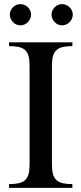

<svg xmlns="http://www.w3.org/2000/svg" viewBox="-20 -906 393 926"><path d="M228.5 -835.4Q228.5 -845.7 232.7 -855Q236.8 -864.3 243.7 -871.1Q250.5 -877.9 259.8 -882.1Q269 -886.2 279.3 -886.2Q289.6 -886.2 298.8 -882.1Q308.1 -877.9 315.4 -871.1Q322.8 -864.3 326.9 -855Q331.1 -845.7 331.1 -835.4Q331.1 -825.2 326.9 -815.9Q322.8 -806.6 315.4 -799.3Q308.1 -792 298.8 -787.8Q289.6 -783.7 279.3 -783.7Q269 -783.7 259.8 -787.8Q250.5 -792 243.7 -799.3Q236.8 -806.6 232.7 -815.9Q228.5 -825.2 228.5 -835.4ZM27.3 -835.4Q27.3 -845.7 31.5 -855Q35.6 -864.3 42.5 -871.1Q49.3 -877.9 58.8 -882.1Q68.4 -886.2 78.6 -886.2Q88.9 -886.2 98.1 -882.1Q107.4 -877.9 114.5 -871.1Q121.6 -864.3 125.7 -855Q129.9 -845.7 129.9 -835.4Q129.9 -825.2 125.7 -815.9Q121.6 -806.6 114.5 -799.3Q107.4 -792 98.1 -787.8Q88.9 -783.7 78.6 -783.7Q68.4 -783.7 58.8 -787.8Q49.3 -792 42.5 -799.3Q35.6 -806.6 31.5 -815.9Q27.3 -825.2 27.3 -835.4ZM122.6 -590.3Q122.6 -618.2 117.4 -636.2Q112.3 -654.3 100.6 -664.8Q88.9 -675.3 69.8 -679.4Q50.8 -683.6 23.4 -683.6V-701.7H329.1V-683.6Q302.2 -683.6 283.4 -679.4Q264.6 -675.3 252.9 -664.8Q241.2 -654.3 235.8 -636.2Q230.5 -618.2 230.5 -590.3V-111.8Q230.5 -83.5 235.8 -65.4Q241.2 -47.4 252.9 -36.9Q264.6 -26.4 283.4 -22.2Q302.2 -18.1 329.1 -18.1V0H23.4V-18.1Q50.8 -18.1 69.8 -22.2Q88.9 -26.4 100.6 -36.9Q112.3 -47.4 117.4 -65.4Q122.6 -83.5 122.6 -111.8Z"/></svg>

Font: Khmer Busra Bunong
Style: Regular
Weight: 400
Designer: D. Kanjahn
Version: Version 7.100; 2014